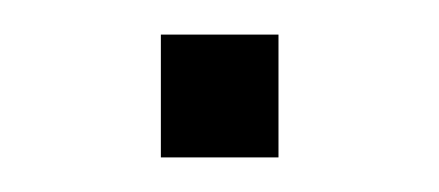

<svg xmlns="http://www.w3.org/2000/svg" viewBox="-20 -323 254 111"><path d="M73 -303H141V-232H73Z"/></svg>

Font: Muli ExtraLight
Style: Regular
Weight: 250
Designer: Vernon Adams
Foundry: Vernon Adams
Version: Version 2.100; ttfautohint (v1.8.1.43-b0c9)